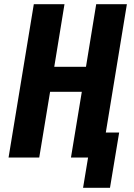

<svg xmlns="http://www.w3.org/2000/svg" viewBox="-20 -755 640 920"><path d="M378 145 402 0H320L372 -315H220L168 0H21L142 -735H289L240 -435H392L441 -735H588L487 -120H551L507 145Z"/></svg>

Font: Iosevka Heavy Extended
Style: Italic
Weight: 900
Width: 7
Italic angle: -9°
Monospace: yes
Designer: Belleve Invis
Foundry: Belleve Invis
Version: Version 32.5.0; ttfautohint (v1.8.4)